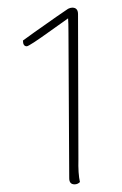

<svg xmlns="http://www.w3.org/2000/svg" viewBox="-20 -720 320 502"><path d="M161 -254 159 -635Q159 -661 158 -672Q128 -651 113 -640Q56 -599 50 -599Q40 -599 40 -614L69 -635Q141 -686 158 -697Q164 -700 169 -700Q184 -700 184 -683L185 -304Q184 -266 189 -244Q183 -238 175 -238Q161 -238 161 -254Z"/></svg>

Font: Arima Madurai Thin
Style: Regular
Weight: 250
Designer: Joana Correia and Natanael Gama
Foundry: NDISCOVER
Version: Version 1.020; ttfautohint (v1.5) -l 7 -r 28 -G 50 -x 13 -D 